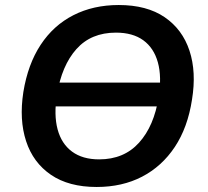

<svg xmlns="http://www.w3.org/2000/svg" viewBox="-20 -735 827 765"><path d="M134 -311 149 -406H700L685 -311ZM73 -368Q91 -479 142 -556.5Q193 -634 272.5 -674.5Q352 -715 453 -715Q565 -715 636 -666.5Q707 -618 735 -533Q763 -448 745 -338Q728 -227 676.5 -149.5Q625 -72 546 -31Q467 10 365 10Q254 10 183 -38.5Q112 -87 84 -172.5Q56 -258 73 -368ZM207 -358Q194 -277 209.5 -219.5Q225 -162 267 -131Q309 -100 375 -100Q474 -100 534 -166.5Q594 -233 612 -348Q625 -429 609 -486.5Q593 -544 551 -574.5Q509 -605 442 -605Q343 -605 284.5 -539.5Q226 -474 207 -358Z"/></svg>

Font: Mulish ExtraLight
Style: Italic
Weight: 200
Italic angle: -9°
Designer: Vernon Adams
Foundry: Vernon Adams
Version: Version 3.603